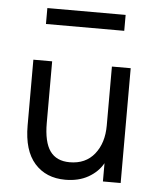

<svg xmlns="http://www.w3.org/2000/svg" viewBox="-49 -684 613 733"><g transform="rotate(5 257.5 -317.5)"><path d="M368 -440H440V0H372V-70Q353 -36 316 -15Q279 6 228 6Q154 6 110.5 -43Q67 -92 67 -188V-440H139V-204Q139 -131 163.5 -96.5Q188 -62 239 -62Q300 -62 334 -104.5Q368 -147 368 -214ZM103 -641H403V-580H103Z"/></g></svg>

Font: Tilda Sans
Style: Regular
Weight: 400
Designer: ParaType Ltd
Foundry: ParaType Ltd
Version: Version 1.002W